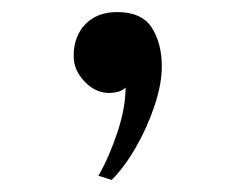

<svg xmlns="http://www.w3.org/2000/svg" viewBox="-20 -162 390 318"><path d="M248 -52Q248 -23 236 13Q224 49 205 82Q186 115 165 136L143 129Q160 100 174 58.5Q188 17 188 -17Q183 -12 175.5 -10Q168 -8 161 -8Q138 -8 120 -27Q102 -46 102 -69Q102 -102 121.5 -122Q141 -142 174 -142Q215 -142 231.5 -116Q248 -90 248 -52Z"/></svg>

Font: Kaisei Tokumin Medium
Style: Regular
Weight: 500
Designer: Font-Kai, 金井和夫
Foundry: KAZUO KANAI
Version: Version 5.003